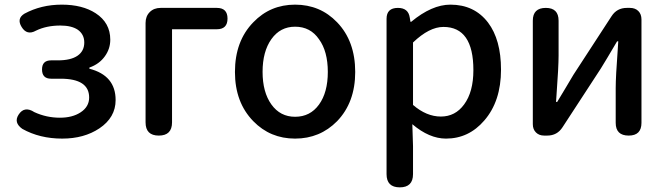

<svg xmlns="http://www.w3.org/2000/svg" viewBox="-20 -584 2869 827"><path d="M248 13Q151 13 76 -29Q38 -56 60 -90Q85 -129 128 -101Q180 -77 238 -77Q292 -77 327 -100Q364 -124 364 -164Q364 -245 241 -245H200Q161 -245 161 -285Q161 -324 200 -324H229Q285 -324 314 -344Q343 -364 343 -401Q343 -436 315 -456Q288 -474 240 -474Q180 -474 135 -452Q96 -430 73 -468Q51 -504 85 -525Q157 -564 246 -564Q335 -564 392 -527Q455 -486 455 -413Q455 -374 432 -342Q408 -308 365 -293V-288Q478 -259 478 -153Q478 -78 408 -31Q342 13 248 13Z M664 0Q607 0 607 -57V-485Q607 -514 625 -532Q643 -550 672 -550H783H914Q960 -550 960 -504Q960 -458 914 -458H721V-57Q721 0 664 0Z M1251 13Q1144 13 1071 -62Q992 -143 992 -274Q992 -407 1071 -488Q1144 -564 1251 -564Q1359 -564 1432 -488Q1510 -407 1510 -274Q1510 -143 1432 -62Q1358 13 1251 13ZM1251 -81Q1316 -81 1354 -133.5Q1392 -186 1392 -274Q1392 -363 1354 -415Q1317 -469 1251 -469Q1187 -469 1149 -415.5Q1111 -362 1111 -274.5Q1111 -187 1149 -134Q1187 -81 1251 -81Z M1702 223Q1645 223 1645 166V-163V-503Q1645 -550 1694 -550Q1739 -550 1745 -508L1748 -490H1751Q1840 -564 1920 -564Q2023 -564 2082 -487Q2138 -413 2138 -284Q2138 -148 2066 -65Q1999 13 1901 13Q1829 13 1756 -49L1759 45V166Q1759 223 1702 223ZM1879 -82Q1941 -82 1979 -134Q2019 -188 2019 -282Q2019 -468 1890 -468Q1829 -468 1759 -401V-266V-132Q1817 -82 1879 -82Z M2324 0Q2302 0 2288.5 -13.5Q2275 -27 2275 -49V-495Q2275 -550 2331 -550Q2386 -550 2386 -495V-345Q2386 -296 2377 -174Q2376 -155 2375 -145H2380Q2390 -162 2415.5 -204Q2441 -246 2450 -262L2614 -514Q2637 -550 2680 -550H2693Q2716 -550 2729.5 -536.5Q2743 -523 2743 -500V-275V-55Q2743 0 2688 0Q2632 0 2632 -55V-205Q2632 -253 2641 -374Q2642 -395 2643 -406H2638Q2588 -321 2568 -289L2403 -36Q2380 0 2337 0Z"/></svg>

Font: GenSenRounded JP M
Style: Regular
Weight: 500
Version: Version 1.501;PS 1;hotconv 16.6.51;makeotf.lib2.5.65220